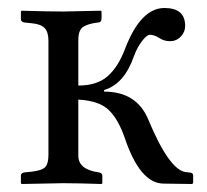

<svg xmlns="http://www.w3.org/2000/svg" viewBox="-20 -458 517 480"><path d="M32.2 0V-19Q32.2 -24.9 40 -26.9L59.1 -28.8Q85 -31.7 93 -40.3Q101.1 -48.8 101.1 -70.8V-356Q101.1 -377.9 91.6 -387.9Q82 -397.9 59.1 -399.9L40 -401.9Q32.2 -403.8 32.2 -410.2V-429.2L34.2 -431.2Q102.1 -429.2 137.2 -429.2L231.9 -431.2L233.9 -429.2V-412.1Q233.9 -402.3 226.1 -401.9Q200.2 -398.9 188 -390.9Q175.8 -382.8 175.8 -357.9V-244.1Q222.7 -244.1 249.3 -267.6Q275.9 -291 293 -336.9Q332 -438 391.1 -438Q442.9 -438 442.9 -393.1Q442.9 -377.9 431.9 -366.5Q420.9 -355 404.8 -355Q389.6 -355 377 -363.8Q365.7 -370.6 355 -371.1Q347.2 -371.1 335.2 -355.5Q323.2 -339.8 314.9 -317.9Q291 -248 240.2 -232.9V-229Q322.3 -229 351.1 -158.2Q402.8 -34.2 443.8 -27.8L452.1 -26.9Q463.4 -26.9 462.9 -18.1V0L460 2L388.2 1Q330.1 0 292 -112.8Q275.9 -159.7 252 -182.9Q228 -206.1 175.8 -209V-68.8Q175.8 -33.7 228 -26.9Q235.8 -24.9 235.8 -19V0L233.9 2Q175.8 0 137.2 0L34.2 2Z"/></svg>

Font: Linux Libertine Display
Style: Regular
Weight: 400
Designer: Philipp H. Poll
Foundry: Philipp H. Poll
Version: Version 5.0.9